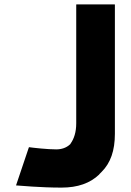

<svg xmlns="http://www.w3.org/2000/svg" viewBox="-20 -832 597 874"><path d="M328 -812 327 -811V-271C327 -230 317 -200 301 -178V-177L299 -175C282 -159 260 -152 236 -152C197 -152 133 -159 112 -162L111 -160L53 12C70 13 162 22 260 22C334 22 390 2 432 -38V-39L443 -50C483 -90 503 -146 503 -223V-811L502 -812Z"/></svg>

Font: Hussar Woodtype
Style: SeBd
Weight: 900
Foundry: Cannot Into Space Fonts
Version: Version 1.07